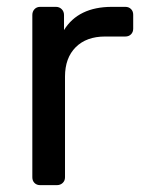

<svg xmlns="http://www.w3.org/2000/svg" viewBox="-20 -540 420 560"><path d="M97.2 0Q87 0 80.6 -6.4Q74.3 -12.7 74.3 -22.9V-496.3Q74.3 -506.4 80.6 -513.2Q87 -520 97.2 -520H143Q153.2 -520 160 -513.2Q166.7 -506.4 166.7 -496.3V-452.3Q187.4 -486 222.4 -503Q257.4 -520 306.5 -520H345.6Q355.7 -520 362.1 -513.6Q368.5 -507.3 368.5 -497.1V-456.4Q368.5 -446.3 362.1 -439.9Q355.7 -433.5 345.6 -433.5H286.4Q232.1 -433.5 200.8 -402.3Q169.6 -371 169.6 -316.6V-22.9Q169.6 -12.7 162.8 -6.4Q156 0 145.8 0Z"/></svg>

Font: Rubik Light
Style: Regular
Weight: 300
Designer: Hubert and Fischer
Foundry: Hubert and Fischer
Version: Version 2.300;gftools[0.9.30]